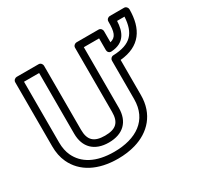

<svg xmlns="http://www.w3.org/2000/svg" viewBox="-168 -978 1257 1217"><g transform="rotate(-30 460.5 -370.0)"><path d="M367.2 -15C232.7 -15 149.9 -64.1 112.6 -143.6C99.8 -171.1 93 -203.6 93 -242V-686H203.6V-242C203.6 -141.9 263.4 -83 367.2 -83C471.9 -83 530.8 -141.5 530.8 -242V-686H642.5V-600C642.5 -587 652.7 -574.1 668.9 -575C767.7 -580.7 793.6 -648.2 796.6 -725H850.8C844.4 -608.9 797.4 -552.4 666.7 -548C653.1 -547.5 642.5 -535.8 642.5 -523V-242C642.5 -88.5 528 -15 367.2 -15ZM367.2 -133C286.1 -133 253.6 -166.6 253.6 -242V-711C253.6 -721.7 243.7 -736 228.6 -736H68C57.3 -736 43 -726.1 43 -711V-242C43 -197.7 50.9 -157.6 67.4 -122.4C114.8 -21 220.7 35 367.2 35C412.5 35 454.9 29.4 494.1 18C609.4 -15.5 692.5 -102.9 692.5 -242V-499.5C840.3 -512.9 901.5 -606.4 901.5 -750C901.5 -760.7 891.6 -775 876.5 -775H772C761.3 -775 747 -765.1 747 -750C747 -673.1 737.5 -640 692.5 -628.7V-711C692.5 -721.7 682.6 -736 667.5 -736H505.8C495.1 -736 480.8 -726.1 480.8 -711V-242C480.8 -165.9 449.2 -133 367.2 -133Z"/></g></svg>

Font: Asimov
Style: WidOu
Weight: 500
Designer: Google
Version: Version 2.000980; 2014